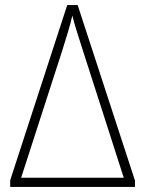

<svg xmlns="http://www.w3.org/2000/svg" viewBox="-20 -734 570 754"><path d="M20 0V-26L244 -714H285L510 -25V0ZM63 -36H466L307 -531Q295 -568 282.5 -608Q270 -648 264 -673Q258 -645 246.5 -607Q235 -569 224 -534Z"/></svg>

Font: Noto Sans Mono Condensed ExtraLight
Style: Regular
Weight: 200
Width: 3
Designer: Monotype Design Team
Foundry: Monotype Imaging Inc.
Version: Version 2.014; ttfautohint (v1.8.4.7-5d5b)